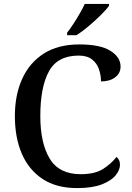

<svg xmlns="http://www.w3.org/2000/svg" viewBox="-20 -951 672 981"><path d="M374 10Q269 10 198.5 -36Q128 -82 92 -164.5Q56 -247 56 -358Q56 -466 93.5 -548.5Q131 -631 204 -677.5Q277 -724 385 -724Q492 -724 544 -691.5Q596 -659 596 -611Q596 -577 568.5 -556Q541 -535 496 -535Q496 -567 485.5 -597.5Q475 -628 450 -647.5Q425 -667 382 -667Q274 -667 230 -586.5Q186 -506 186 -358Q186 -220 234 -140.5Q282 -61 392 -61Q465 -61 507 -88Q549 -115 575 -149Q593 -136 593 -109Q593 -83 571 -55.5Q549 -28 500.5 -9Q452 10 374 10ZM323 -784Q338 -803 355 -829Q372 -855 387.5 -882Q403 -909 413 -931H537V-921Q525 -904 496 -875Q467 -846 433 -817.5Q399 -789 371 -771H323Z"/></svg>

Font: Noto Serif Tibetan Medium
Style: Regular
Weight: 500
Designer: Monotype Design Team
Foundry: Monotype Imaging Inc.
Version: Version 2.103; ttfautohint (v1.8.4.7-5d5b)